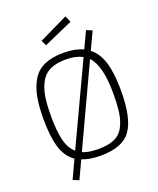

<svg xmlns="http://www.w3.org/2000/svg" viewBox="-183 -1033 1032 1254"><g transform="rotate(-20 333.0 -406.5)"><path d="M333 9Q260 9 205 -12L147 112L106 95L165 -32Q108 -71 85.5 -147Q63 -223 63 -345Q63 -435 75.5 -498.5Q88 -562 117.5 -610.5Q147 -659 200.5 -682.5Q254 -706 333 -706Q414 -706 469 -680L523 -795L563 -778L506 -657Q559 -615 581 -538.5Q603 -462 603 -345Q603 -156 545.5 -73.5Q488 9 333 9ZM116 -345Q116 -241 131.5 -177Q147 -113 187 -79L448 -635Q401 -660 333 -660Q267 -660 224 -640Q181 -620 157.5 -577.5Q134 -535 125 -480.5Q116 -426 116 -345ZM333 -37Q400 -37 443 -54.5Q486 -72 509 -113Q532 -154 540.5 -207.5Q549 -261 549 -345Q549 -541 483 -608L225 -55Q268 -37 333 -37ZM226 -828 427 -925 447 -881 244 -791Z"/></g></svg>

Font: TitilliumText
Style: Light
Weight: 300
Designer: Accademia di Belle Arti di Urbino and others
Foundry: Accademia di Belle Arti di Urbino and others.
Version: Version 60.001